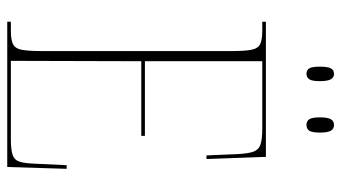

<svg xmlns="http://www.w3.org/2000/svg" viewBox="-226 -716 942 530"><g transform="rotate(90 245.0 -451.0)"><path d="M40 0V-10H65Q90 -10 102 -16Q114 -22 117.5 -40.5Q121 -59 121 -98V-616Q121 -655 117.5 -673.5Q114 -692 102 -698Q90 -704 65 -704H40V-714H413L419 -550H409L406 -621Q405 -658 400 -675.5Q395 -693 380.5 -698.5Q366 -704 335 -704H149V-380H355V-370H149L148 -10H364Q394 -10 408 -15Q422 -20 426.5 -34.5Q431 -49 432 -79L436 -164H446L441 0ZM325 -826Q314 -826 309 -834Q304 -842 304 -863Q304 -884 309 -893Q314 -902 325 -902Q336 -902 341 -893Q346 -884 346 -863Q346 -842 341 -834Q336 -826 325 -826ZM184 -826Q173 -826 168.5 -834Q164 -842 164 -863Q164 -884 168.5 -893Q173 -902 184 -902Q194 -902 199 -893Q204 -884 204 -863Q204 -842 199 -834Q194 -826 184 -826Z"/></g></svg>

Font: Noto Serif Display Condensed Thin
Style: Regular
Weight: 100
Width: 3
Designer: Monotype Design Team
Foundry: Monotype Imaging Inc.
Version: Version 2.009